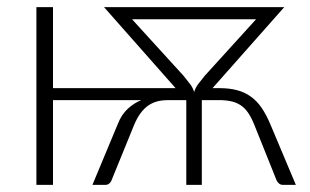

<svg xmlns="http://www.w3.org/2000/svg" viewBox="-20 -518 868 538"><path d="M494 -306Q505.5 -292 513 -282Q520.5 -272 524 -260Q527.5 -272 535 -282Q542.5 -292 554 -306L697.5 -464H350ZM809 0H772.5Q766.5 0 762.2 -3.5Q758 -7 755.5 -11.5L693.5 -166Q685 -187.5 675.8 -201.2Q666.5 -215 654.5 -223Q642.5 -231 627.5 -234.2Q612.5 -237.5 593 -237.5H546L545.5 -237V0H502V-237L501.5 -237.5H450Q435.5 -237.5 422 -234.2Q408.5 -231 396.5 -223Q384.5 -215 374 -201Q363.5 -187 355 -166L292 -11.5Q290 -7 285.8 -3.5Q281.5 0 275.5 0H239L310.5 -171.5Q320.5 -197 337.8 -213Q355 -229 376 -237.5H128.5V0H82V-498H128.5V-271H472L271.5 -498H776.5L575.5 -271H595.5Q623 -271 644.5 -265.2Q666 -259.5 683 -247.2Q700 -235 713 -216Q726 -197 737 -171Z"/></svg>

Font: Lato 2
Style: Regular
Weight: 300
Designer: Lukasz Dziedzic with Adam Twardoch and Botio Nikoltchev
Foundry: tyPoland Lukasz Dziedzic
Version: Version 2.015; 2015-08-06; http://www.latofonts.com/